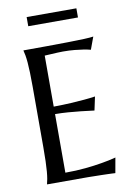

<svg xmlns="http://www.w3.org/2000/svg" viewBox="-95 -925 680 988"><g transform="rotate(-10 245.0 -431.0)"><path d="M69.8 -700.2Q130.9 -700.2 191.2 -700.7Q251.5 -701.2 301.8 -701.9Q352.1 -702.6 387.7 -704.1Q423.3 -705.6 436 -708L412.1 -643.1Q396 -647.5 374.5 -650.9Q356 -653.8 329.3 -656.5Q302.7 -659.2 268.1 -659.2Q256.3 -659.2 240 -658.4Q223.6 -657.7 208.5 -656.7Q190.9 -655.8 172.9 -654.8V-388.2Q223.1 -388.7 263.7 -391.1Q304.2 -393.6 332.5 -396Q365.7 -398.9 391.1 -402.8L376 -332Q342.3 -336.4 307.1 -340.3Q276.9 -343.8 241.2 -346.4Q205.6 -349.1 172.9 -349.1V-43Q230.5 -43 278.8 -47.9Q327.1 -52.7 363.3 -59.1Q405.3 -65.9 439.9 -75.2L425.8 3.9Q419.9 3.4 408.2 2.9Q396.5 2.4 382.1 2Q367.7 1.5 351.8 1.2Q335.9 1 321.8 0.7Q307.6 0.5 296.6 0.2Q285.6 0 280.8 0H69.8V-2Q72.8 -12.2 75.4 -27.3Q78.1 -42.5 80.1 -64.9Q82 -87.4 83 -118.4Q84 -149.4 84 -190.9V-508.8Q84 -550.3 83 -581.3Q82 -612.3 80.1 -635Q78.1 -657.7 75.4 -672.9Q72.8 -688 69.8 -698.2V-700.2ZM115.7 -866.2H375.5V-818.4H115.7Z"/></g></svg>

Font: Marcellus
Style: Regular
Weight: 400
Designer: Astigmatic (AOETI)
Foundry: Astigmatic (AOETI)
Version: Version 1.000